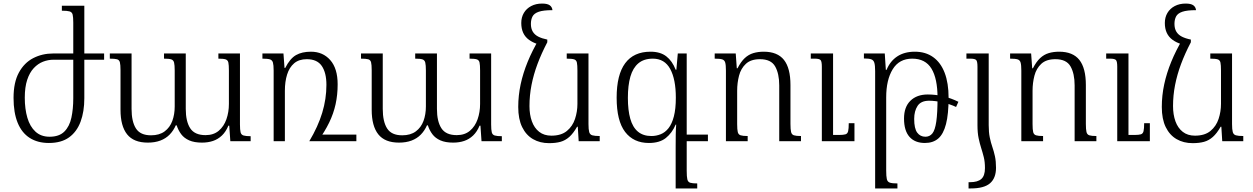

<svg xmlns="http://www.w3.org/2000/svg" viewBox="-20 -792 7028 1077"><path d="M391 -492V-665Q391 -696 387.5 -710Q384 -724 370.5 -728Q357 -732 327 -732V-760H453V-241Q453 -166 432 -109.5Q411 -53 367.5 -21.5Q324 10 254 10Q191 10 146.5 -18.5Q102 -47 79 -103.5Q56 -160 56 -243Q56 -330 86 -385Q116 -440 166.5 -466Q217 -492 278 -492ZM280 -457Q250 -457 221.5 -446Q193 -435 169.5 -410Q146 -385 132.5 -344Q119 -303 119 -244Q119 -181 133.5 -131.5Q148 -82 179 -53.5Q210 -25 258 -25Q312 -25 341 -54Q370 -83 380.5 -132Q391 -181 391 -241V-457ZM445 -492H564V-457H445Z M1205 -492H1326V-94Q1326 -64 1329.5 -50Q1333 -36 1346 -32Q1359 -28 1386 -28V0H1272L1266 -87H1261Q1247 -53 1225 -32Q1203 -11 1175 -1.5Q1147 8 1113 8Q1070 8 1041.5 -4.5Q1013 -17 996.5 -39Q980 -61 971 -89H966Q953 -59 931.5 -37Q910 -15 879.5 -3.5Q849 8 809 8Q730 8 693 -38.5Q656 -85 656 -176V-398Q656 -429 652.5 -442.5Q649 -456 636.5 -459.5Q624 -463 596 -463V-492H718V-181Q718 -110 742.5 -71.5Q767 -33 827 -33Q874 -33 903.5 -55Q933 -77 946.5 -113.5Q960 -150 960 -195V-396Q960 -427 956.5 -441Q953 -455 940.5 -459Q928 -463 900 -463V-492H1022V-181Q1022 -111 1047 -72.5Q1072 -34 1133 -34Q1178 -34 1207 -58.5Q1236 -83 1250 -123Q1264 -163 1264 -209V-396Q1264 -427 1261 -441Q1258 -455 1245.5 -459Q1233 -463 1205 -463Z M1755 0V-37H1979V0ZM1724 -502Q1791 -502 1832.5 -455Q1874 -408 1874 -319Q1874 -260 1862.5 -207.5Q1851 -155 1826.5 -104.5Q1802 -54 1763 0H1715Q1764 -82 1787.5 -159.5Q1811 -237 1811 -316Q1811 -384 1785 -422Q1759 -460 1701 -460Q1657 -460 1630 -437Q1603 -414 1590.5 -374Q1578 -334 1578 -283V0H1515V-396Q1515 -427 1511 -441Q1507 -455 1494 -459Q1481 -463 1452 -463V-492H1570L1576 -411H1580Q1607 -464 1640.5 -483Q1674 -502 1724 -502Z M2614 -492H2735V-94Q2735 -64 2738.5 -50Q2742 -36 2755 -32Q2768 -28 2795 -28V0H2681L2675 -87H2670Q2656 -53 2634 -32Q2612 -11 2584 -1.5Q2556 8 2522 8Q2479 8 2450.5 -4.5Q2422 -17 2405.5 -39Q2389 -61 2380 -89H2375Q2362 -59 2340.5 -37Q2319 -15 2288.5 -3.5Q2258 8 2218 8Q2139 8 2102 -38.5Q2065 -85 2065 -176V-398Q2065 -429 2061.5 -442.5Q2058 -456 2045.5 -459.5Q2033 -463 2005 -463V-492H2127V-181Q2127 -110 2151.5 -71.5Q2176 -33 2236 -33Q2283 -33 2312.5 -55Q2342 -77 2355.5 -113.5Q2369 -150 2369 -195V-396Q2369 -427 2365.5 -441Q2362 -455 2349.5 -459Q2337 -463 2309 -463V-492H2431V-181Q2431 -111 2456 -72.5Q2481 -34 2542 -34Q2587 -34 2616 -58.5Q2645 -83 2659 -123Q2673 -163 2673 -209V-396Q2673 -427 2670 -441Q2667 -455 2654.5 -459Q2642 -463 2614 -463Z M3060 11Q3009 11 2970 -11.5Q2931 -34 2909 -79Q2887 -124 2887 -192Q2887 -256 2900.5 -319Q2914 -382 2940 -445.5Q2966 -509 3004 -573L3050 -555Q3017 -492 2995 -433Q2973 -374 2961.5 -315.5Q2950 -257 2950 -197Q2950 -149 2963.5 -111.5Q2977 -74 3004.5 -52.5Q3032 -31 3073 -31Q3128 -31 3160 -57.5Q3192 -84 3205.5 -125Q3219 -166 3219 -209V-396Q3219 -427 3216 -441Q3213 -455 3200.5 -459Q3188 -463 3159 -463V-492H3281V-96Q3281 -66 3285 -51.5Q3289 -37 3302.5 -33Q3316 -29 3344 -29V0H3226L3221 -81H3217Q3196 -44 3173.5 -24Q3151 -4 3124 3.5Q3097 11 3060 11ZM3050 -570V-555L2998 -544Q2969 -553 2947.5 -568.5Q2926 -584 2915 -607.5Q2904 -631 2904 -663Q2904 -695 2918.5 -719.5Q2933 -744 2959.5 -758Q2986 -772 3021 -772Q3050 -772 3063.5 -762.5Q3077 -753 3079 -735Q3028 -735 3002 -726Q2976 -717 2967 -699.5Q2958 -682 2958 -658Q2958 -632 2968.5 -614.5Q2979 -597 2999.5 -586.5Q3020 -576 3050 -570Z M3782 -492H3832V166Q3832 199 3835.5 214Q3839 229 3851.5 233Q3864 237 3891 237V265H3770V37Q3770 -4 3770.5 -37Q3771 -70 3773 -93H3770Q3750 -46 3715 -18Q3680 10 3620 10Q3534 10 3486.5 -52Q3439 -114 3439 -244Q3439 -373 3487 -437.5Q3535 -502 3629 -502Q3684 -502 3717.5 -476Q3751 -450 3770 -401H3774ZM3634 -29Q3661 -29 3686 -39Q3711 -49 3730 -73Q3749 -97 3760 -139Q3771 -181 3771 -244Q3771 -347 3739.5 -405Q3708 -463 3642 -463Q3592 -463 3561 -437Q3530 -411 3516 -362Q3502 -313 3502 -243Q3502 -174 3515.5 -126Q3529 -78 3558.5 -53.5Q3588 -29 3634 -29ZM3813 0V-37H3951V0Z M4473 -29V0H4351V-313Q4351 -379 4328 -419.5Q4305 -460 4243 -460Q4192 -460 4164 -434Q4136 -408 4125.5 -367.5Q4115 -327 4115 -283V-96Q4115 -65 4118.5 -51Q4122 -37 4134.5 -33Q4147 -29 4174 -29V0H4052V-396Q4052 -427 4048 -441Q4044 -455 4031 -459Q4018 -463 3989 -463V-492H4107L4113 -409H4117Q4136 -446 4157.5 -466Q4179 -486 4205.5 -494Q4232 -502 4264 -502Q4341 -502 4377.5 -456Q4414 -410 4414 -315V-97Q4414 -66 4417.5 -51.5Q4421 -37 4433.5 -33Q4446 -29 4473 -29ZM4773 -101V0H4590V-418Q4590 -447 4583 -455Q4576 -463 4550 -463H4528V-492H4653V-35H4687Q4711 -35 4722.5 -38.5Q4734 -42 4737.5 -56Q4741 -70 4741 -101Z M4889 265V-393Q4889 -425 4884.5 -440Q4880 -455 4866.5 -459.5Q4853 -464 4826 -464V-492H4943L4949 -400H4953Q4973 -449 5013 -475.5Q5053 -502 5112 -502Q5172 -502 5214.5 -471.5Q5257 -441 5279 -383.5Q5301 -326 5301 -244Q5301 -152 5286.5 -96Q5272 -40 5243 -15Q5214 10 5168 10Q5112 10 5081.5 -24.5Q5051 -59 5051 -127Q5051 -192 5087 -227Q5123 -262 5184 -262Q5229 -262 5272.5 -251.5Q5316 -241 5356 -221L5343 -192Q5309 -208 5267.5 -217.5Q5226 -227 5192 -227Q5146 -227 5127 -198Q5108 -169 5108 -125Q5108 -71 5125 -48Q5142 -25 5171 -25Q5195 -25 5210 -43.5Q5225 -62 5232 -110Q5239 -158 5239 -244Q5239 -351 5205 -407Q5171 -463 5097 -463Q5024 -463 4987.5 -403.5Q4951 -344 4951 -246V164Q4951 197 4954.5 212.5Q4958 228 4971.5 232.5Q4985 237 5014 237V265Z M5463 -90V-418Q5463 -447 5456 -455Q5449 -463 5423 -463H5401V-492H5526V-90Q5526 -50 5532 -21Q5538 8 5546.5 32.5Q5555 57 5561 84.5Q5567 112 5567 149Q5567 207 5533.5 236Q5500 265 5426 265H5413V230H5421Q5464 230 5484.5 212Q5505 194 5505 151Q5505 116 5498.5 90Q5492 64 5484 39Q5476 14 5469.5 -16.5Q5463 -47 5463 -90Z M6130 -29V0H6008V-313Q6008 -379 5985 -419.5Q5962 -460 5900 -460Q5849 -460 5821 -434Q5793 -408 5782.5 -367.5Q5772 -327 5772 -283V-96Q5772 -65 5775.5 -51Q5779 -37 5791.5 -33Q5804 -29 5831 -29V0H5709V-396Q5709 -427 5705 -441Q5701 -455 5688 -459Q5675 -463 5646 -463V-492H5764L5770 -409H5774Q5793 -446 5814.5 -466Q5836 -486 5862.5 -494Q5889 -502 5921 -502Q5998 -502 6034.5 -456Q6071 -410 6071 -315V-97Q6071 -66 6074.5 -51.5Q6078 -37 6090.5 -33Q6103 -29 6130 -29ZM6430 -101V0H6247V-418Q6247 -447 6240 -455Q6233 -463 6207 -463H6185V-492H6310V-35H6344Q6368 -35 6379.5 -38.5Q6391 -42 6394.5 -56Q6398 -70 6398 -101Z M6670 11Q6619 11 6580 -11.5Q6541 -34 6519 -79Q6497 -124 6497 -192Q6497 -256 6510.5 -319Q6524 -382 6550 -445.5Q6576 -509 6614 -573L6660 -555Q6627 -492 6605 -433Q6583 -374 6571.5 -315.5Q6560 -257 6560 -197Q6560 -149 6573.5 -111.5Q6587 -74 6614.5 -52.5Q6642 -31 6683 -31Q6738 -31 6770 -57.5Q6802 -84 6815.5 -125Q6829 -166 6829 -209V-396Q6829 -427 6826 -441Q6823 -455 6810.5 -459Q6798 -463 6769 -463V-492H6891V-96Q6891 -66 6895 -51.5Q6899 -37 6912.5 -33Q6926 -29 6954 -29V0H6836L6831 -81H6827Q6806 -44 6783.5 -24Q6761 -4 6734 3.5Q6707 11 6670 11ZM6660 -570V-555L6608 -544Q6579 -553 6557.5 -568.5Q6536 -584 6525 -607.5Q6514 -631 6514 -663Q6514 -695 6528.5 -719.5Q6543 -744 6569.5 -758Q6596 -772 6631 -772Q6660 -772 6673.5 -762.5Q6687 -753 6689 -735Q6638 -735 6612 -726Q6586 -717 6577 -699.5Q6568 -682 6568 -658Q6568 -632 6578.5 -614.5Q6589 -597 6609.5 -586.5Q6630 -576 6660 -570Z"/></svg>

Font: Noto Serif Armenian Light
Style: Regular
Weight: 300
Version: Version 2.007